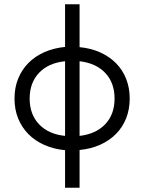

<svg xmlns="http://www.w3.org/2000/svg" viewBox="-20 -730 676 900"><path d="M285 150V-26Q232 -31 188 -50.5Q144 -70 113 -101.5Q82 -133 65 -175Q48 -217 48 -268Q48 -319 65 -361Q82 -403 113 -434.5Q144 -466 188 -485.5Q232 -505 285 -510V-710H353V-509Q406 -504 449.5 -484.5Q493 -465 524 -433.5Q555 -402 571.5 -360Q588 -318 588 -268Q588 -218 571.5 -176Q555 -134 524 -102.5Q493 -71 449.5 -51.5Q406 -32 353 -27V150ZM119 -268Q119 -194 163 -147.5Q207 -101 285 -93V-443Q207 -435 163 -388.5Q119 -342 119 -268ZM517 -268Q517 -342 473.5 -388Q430 -434 353 -443V-93Q430 -102 473.5 -148Q517 -194 517 -268Z"/></svg>

Font: Geist Light
Style: Regular
Weight: 400
Designer: Basement.studio, Andrés Briganti, Mateo Zaragoza
Foundry: Basement.studio, Vercel, Andrés Briganti, Guido Ferreyra, Mateo Zaragoza
Version: Version 1.401